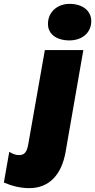

<svg xmlns="http://www.w3.org/2000/svg" viewBox="-125 -779 492 993"><path d="M27 194C128 194 193 126 214 8L306 -520H107L21 -32C14 7 2 23 -26 23C-46 23 -59 17 -77 6L-105 165C-63 183 -20 194 27 194ZM234 -570C298 -570 347 -608 347 -670C347 -721 305 -759 234 -759C171 -759 123 -716 123 -655C123 -604 166 -570 234 -570Z"/></svg>

Font: Fixel Display 20240404 Black
Style: Italic
Weight: 900
Italic angle: -10°
Designer: AlfaBravo + MacPaw
Foundry: Kyrylo Tkachov, Marchela Mozhyna, Serhii Makarenko, Maria Weinstein, Zakhar Kryvoshyya
Version: Version 1.211;Glyphs 3.2 (3225)